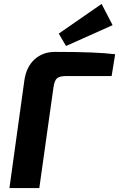

<svg xmlns="http://www.w3.org/2000/svg" viewBox="-20 -957 606 977"><path d="M553 -829 316 -723 279 -786 497 -937ZM28 0 104 -548Q114 -617 156 -655Q198 -693 260 -693Q472 -693 566 -681L548 -570H317Q283 -570 270 -558.5Q257 -547 252 -512L180 0Z"/></svg>

Font: Exo 2.0
Style: Bold Italic
Weight: 700
Italic angle: -8°
Designer: Natanael Gama
Version: Version 1.001;PS 001.001;hotconv 1.0.70;makeotf.lib2.5.58329